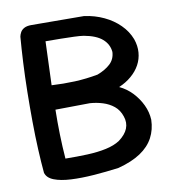

<svg xmlns="http://www.w3.org/2000/svg" viewBox="-75 -716 716 785"><g transform="rotate(-10 282.5 -324.0)"><path d="M356.5 -11.9Q303.2 -4.8 251.8 -1Q200.4 2.8 157.6 0.6Q114.9 -1.6 87.1 -12.4Q59.2 -23.1 52.9 -45.2Q48.9 -88.2 46.2 -143.4Q43.5 -198.5 43 -259.9Q42.5 -321.4 43.5 -383.6Q44.5 -445.9 47.5 -504Q50.5 -562.1 54.5 -610.1Q56.1 -618.5 61 -627.6Q65.9 -636.8 76.9 -642.9Q88 -649 106.8 -649L325.6 -647.8Q369.6 -641.8 406.7 -624.2Q443.8 -606.8 470.8 -579.9Q497.9 -553.1 510.9 -519.1Q521.1 -490.2 518.9 -462.8Q516.8 -435.4 503.8 -411.6Q490.9 -387.9 468.4 -368.8Q446 -349.6 416.4 -337.1Q446.6 -323 469.6 -298.7Q492.6 -274.4 506.8 -244.6Q520.9 -214.9 522.5 -183Q521.5 -142 503.8 -108.6Q486 -75.2 449.8 -51.1Q413.5 -26.9 356.5 -11.9ZM149.4 -87.1Q197.4 -86.5 240.9 -88.2Q284.4 -90 319 -97.5Q353.6 -105 376.5 -120Q432.9 -161.5 414.5 -215.1Q405.5 -242.6 385.7 -258.8Q365.9 -274.9 340.2 -282.9Q314.6 -290.9 287.2 -292.8L143.9 -291.1Q142.9 -240.4 144.2 -189.1Q145.5 -137.9 149.4 -87.1ZM145.8 -392.2Q194.6 -389.4 242.4 -391.4Q290.1 -393.5 338.4 -402.5Q371.5 -415 392.1 -434.1Q412.6 -453.1 414.2 -483.2Q411.4 -515.6 386.1 -537.6Q360.9 -559.5 310.4 -568.5Q296.2 -570.8 271 -571.7Q245.8 -572.6 215.4 -573.1Q185 -573.6 152.5 -573.6Z"/></g></svg>

Font: Sour Gummy Black
Style: Regular
Weight: 900
Version: Version 1.000